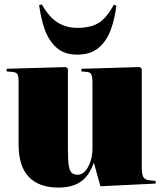

<svg xmlns="http://www.w3.org/2000/svg" viewBox="-20 -834 739 868"><path d="M243 14Q157 14 110.5 -34Q64 -82 64 -182V-465Q64 -491 58 -499.5Q52 -508 34 -509L10 -511V-523L278 -531L287 -523V-160Q287 -110 291 -85Q295 -60 305 -52Q315 -44 332 -44Q350 -44 365 -60.5Q380 -77 389 -104Q398 -131 398 -161V-463Q398 -483 393.5 -495.5Q389 -508 372 -509L348 -511V-523L612 -531L621 -523V-76Q621 -48 627.5 -34.5Q634 -21 657 -19L684 -16L683 -4L434 8L405 -96H403Q383 -39 345 -12.5Q307 14 243 14ZM329 -587Q270 -587 234.5 -619.5Q199 -652 181.5 -703Q164 -754 157 -811L169 -814Q202 -756 241 -732Q280 -708 329 -708Q391 -708 427 -731Q463 -754 494 -812L506 -809Q499 -748 480 -697.5Q461 -647 425 -617Q389 -587 329 -587Z"/></svg>

Font: Display Black
Style: Regular
Weight: 900
Designer: Latin by Veronika Burian and Jose Scaglione. Greek by Irene Vlachou. Cyrillic by Vera Evstafieva.
Foundry: TypeTogether
Version: Version 3.002